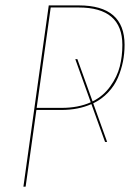

<svg xmlns="http://www.w3.org/2000/svg" viewBox="-20 -701 497 721"><path d="M447.8 -532.7Q447.8 -500.5 441.7 -469.7Q435.5 -439 422.6 -408.9Q409.7 -378.9 386 -353.8Q362.3 -328.6 330.1 -313L382.3 -168H374.5L323.2 -310.1Q273.9 -288.1 210 -288.1H116.7L76.2 0H67.9L163.1 -680.7H275.9Q447.8 -680.7 447.8 -532.7ZM211.9 -295.9Q273.9 -295.9 320.8 -316.9L262.7 -479H270.5L327.6 -320.3Q368.2 -340.3 394.3 -377Q420.4 -413.6 429.9 -451.7Q439.5 -489.7 439.5 -532.2Q439.5 -672.9 275.4 -672.9H170.4L117.7 -295.9Z"/></svg>

Font: Fira Sans Compressed Eight
Style: Italic
Weight: 100
Width: 3
Italic angle: -8°
Designer: Carrois Corporate & Edenspiekermann AG
Foundry: Carrois Corporate GbR & Edenspiekermann AG
Version: Version 4.203;PS 004.203;hotconv 1.0.88;makeotf.lib2.5.64775